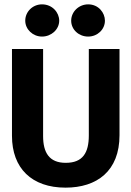

<svg xmlns="http://www.w3.org/2000/svg" viewBox="-20 -848 603 882"><path d="M173 -680C216 -680 252 -713 252 -753C252 -790 221 -828 173 -828C130 -828 96 -794 96 -753C96 -713 131 -680 173 -680ZM385 -680C428 -680 462 -713 462 -753C462 -789 433 -828 385 -828C342 -828 307 -794 307 -753C307 -712 342 -680 385 -680ZM281 14C425 14 529 -62 529 -227V-623H388V-226C388 -147 361 -100 282 -100C206 -100 178 -147 178 -223V-623H35V-224C35 -75 126 14 281 14Z"/></svg>

Font: Inconsolata SemiExpanded Black
Style: Regular
Weight: 900
Width: 6
Monospace: yes
Designer: Raph Levien, Cyreal, Brenton Simpson
Foundry: Raph Levien, Cyreal, Google
Version: Version 3.100